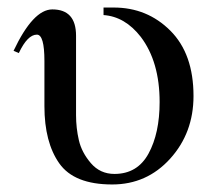

<svg xmlns="http://www.w3.org/2000/svg" viewBox="-20 -480 564 510"><path d="M255 -460H282Q371 -460 432.5 -398.5Q494 -337 494 -225Q494 -127 432 -58.5Q370 10 278 10Q177 10 137.5 -46Q98 -102 98 -198V-318Q98 -388 78 -388Q53 -388 30 -339L16 -345Q68 -455 119 -455Q182 -455 182 -385V-174Q182 -140 189.5 -107.5Q197 -75 221.5 -46.5Q246 -18 284 -18Q345 -18 374.5 -72Q404 -126 404 -209Q404 -316 354 -382Q312 -436 255 -440Z"/></svg>

Font: STIX Math
Style: Regular
Weight: 400
Designer: MicroPress Inc., with final additions and corrections provided by Coen Hoffman, Elsevier (retired)
Version: Version 1.1.1